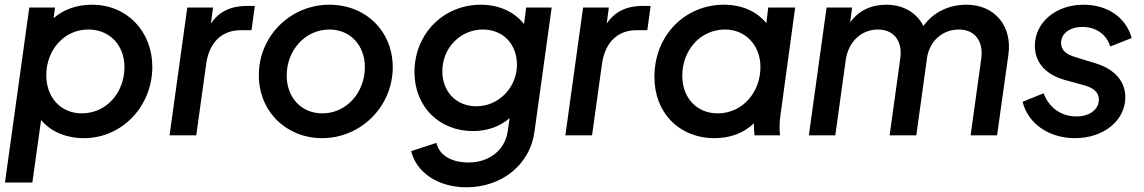

<svg xmlns="http://www.w3.org/2000/svg" viewBox="-20 -573 4846 813"><path d="M1 200H117L154 -65C194 -16 260 12 335 12C499 12 625 -125 625 -290C625 -438 520 -553 369 -553C305 -553 249 -533 207 -496L213 -541H104ZM176 -254C176 -360 250 -448 354 -448C445 -448 507 -381 507 -289C507 -181 431 -93 326 -93C238 -93 176 -160 176 -254Z M698 0H811L853 -302C866 -397 923 -445 998 -445H1045L1059 -548H1026C961 -548 908 -526 873 -473L882 -541H773Z M1344 12C1508 12 1643 -122 1643 -288C1643 -443 1527 -553 1375 -553C1210 -553 1076 -421 1076 -255C1076 -99 1194 12 1344 12ZM1194 -253C1194 -360 1272 -448 1375 -448C1463 -448 1525 -381 1525 -289C1525 -182 1448 -93 1345 -93C1256 -93 1194 -160 1194 -253Z M1955 220C2105 220 2224 124 2243 -14L2316 -541H2208L2199 -471C2158 -523 2093 -553 2016 -553C1857 -553 1735 -429 1735 -268C1735 -120 1841 -18 1983 -18C2043 -18 2097 -37 2138 -73L2130 -18C2118 67 2046 115 1965 115C1886 115 1839 81 1828 32L1721 67C1743 157 1834 220 1955 220ZM1853 -271C1853 -371 1930 -448 2025 -448C2111 -448 2169 -385 2169 -299C2169 -205 2094 -123 1997 -123C1912 -123 1853 -185 1853 -271Z M2374 0H2487L2529 -302C2542 -397 2599 -445 2674 -445H2721L2735 -548H2702C2637 -548 2584 -526 2549 -473L2558 -541H2449Z M3006 12C3070 12 3130 -9 3172 -51C3172 -33 3173 -18 3175 0H3283C3280 -29 3280 -52 3285 -87L3347 -541H3233L3225 -475C3185 -524 3123 -553 3045 -553C2882 -553 2751 -425 2751 -247C2751 -96 2855 12 3006 12ZM2869 -252C2869 -360 2945 -448 3050 -448C3138 -448 3200 -380 3200 -289C3200 -182 3124 -93 3019 -93C2930 -93 2869 -159 2869 -252Z M3405 0H3517L3561 -318C3572 -398 3629 -448 3697 -448C3764 -448 3803 -400 3792 -325L3747 0H3860L3905 -325C3915 -401 3973 -448 4040 -448C4107 -448 4145 -400 4135 -325L4090 0H4202L4250 -342C4267 -466 4189 -553 4073 -553C4002 -553 3935 -525 3890 -463C3862 -519 3805 -553 3733 -553C3670 -553 3616 -529 3580 -478L3588 -541H3480Z M4532 12C4655 12 4745 -64 4745 -161C4745 -229 4700 -280 4619 -305L4534 -331C4497 -342 4473 -359 4473 -391C4473 -432 4511 -459 4564 -459C4619 -459 4665 -429 4681 -376L4772 -412C4748 -499 4670 -553 4568 -553C4451 -553 4362 -478 4362 -379C4362 -310 4406 -258 4487 -235L4570 -212C4607 -202 4633 -184 4633 -152C4633 -111 4596 -80 4538 -80C4473 -80 4422 -117 4399 -178L4310 -142C4333 -49 4422 12 4532 12Z"/></svg>

Font: Mluvka SemiBold
Style: Italic
Weight: 600
Italic angle: -8°
Designer: Modified by Jiří Krblich, Original typeface by Gumpita Rahayu
Foundry: Gumpita Rahayu & Jiří Krblich
Version: Version 2.000;Glyphs 3.1.1 (3134)